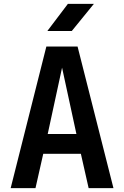

<svg xmlns="http://www.w3.org/2000/svg" viewBox="-20 -970 640 990"><path d="M35 0 219 -730H380L565 0H437L397 -177H203L163 0ZM226 -279H374L300 -621ZM224 -810 330 -950H464L350 -810Z"/></svg>

Font: Tiny
Style: Bold
Weight: 700
Monospace: yes
Designer: Philipp Nurullin, Konstantin Bulenkov
Foundry: JetBrains
Version: Version 2.251; ttfautohint (v1.8.4.7-5d5b)